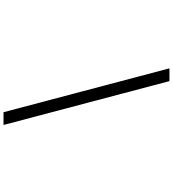

<svg xmlns="http://www.w3.org/2000/svg" viewBox="34 -874 982 1090"><g transform="rotate(-90 525.0 -329.0)"><path d="M360.5 -800H433L682 142H609.5Z"/></g></svg>

Font: League Mono Extended Light
Style: Regular
Weight: 300
Width: 9
Designer: Tyler Finck
Foundry: The League of Moveable Type / Tyler Finck
Version: Version 2.210